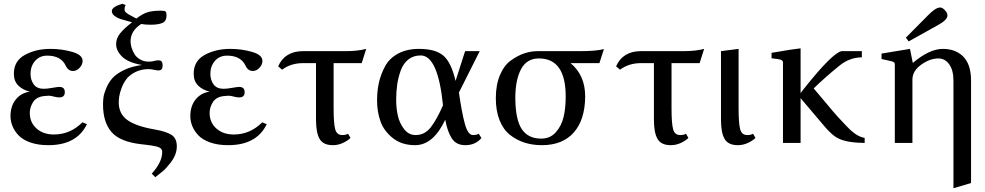

<svg xmlns="http://www.w3.org/2000/svg" viewBox="-20 -763 5256 1025"><path d="M232 -466Q192 -466 167.5 -438Q143 -410 143 -369Q143 -336 160 -312.5Q177 -289 214 -289Q231 -289 259 -294Q287 -299 297 -299Q326 -299 326 -271Q326 -243 297 -243Q283 -243 267.5 -247.5Q252 -252 239 -252Q234 -252 214 -250Q173 -245 156 -217Q139 -189 139 -161Q139 -109 175 -77Q211 -45 268 -45Q355 -45 420 -110L444 -100Q390 12 238 12Q183 12 142 -2.5Q101 -17 79 -40.5Q57 -64 46.5 -90Q36 -116 36 -143Q36 -196 63.5 -231Q91 -266 139 -274Q103 -282 78.5 -305.5Q54 -329 54 -369Q54 -438 113 -470Q172 -502 249 -502Q310 -502 365.5 -486Q421 -470 421 -438Q421 -418 405 -401Q389 -384 370 -384Q344 -384 331 -412Q306 -466 232 -466Z M774 -394Q734 -394 703 -378.5Q672 -363 655.5 -341.5Q639 -320 629 -293Q619 -266 616.5 -248Q614 -230 614 -216Q614 -156 659 -123Q704 -90 800 -73L810 -71Q867 -61 895.5 -43Q924 -25 924 19Q924 33 920 49Q913 77 889.5 107Q866 137 850.5 150Q835 163 809 183L790 164Q846 103 846 48Q846 38 839 30.5Q832 23 815.5 19Q799 15 787 13.5Q775 12 752 9L734 7Q620 -6 575 -58.5Q530 -111 530 -205Q530 -225 532.5 -244Q535 -263 547.5 -293Q560 -323 580.5 -346Q601 -369 642 -389Q683 -409 738 -416Q664 -429 632 -460.5Q600 -492 600 -527Q600 -558 620.5 -584Q641 -610 685 -644Q643 -655 624.5 -661Q606 -667 591.5 -678Q577 -689 577 -704Q577 -726 633 -743L651 -736Q645 -728 645 -714Q645 -708 647 -703.5Q649 -699 655.5 -694Q662 -689 667 -686Q672 -683 685.5 -676Q699 -669 708 -664Q743 -691 770.5 -698.5Q798 -706 838 -706Q859 -706 864 -701.5Q869 -697 869 -681Q869 -650 847 -640.5Q825 -631 784 -631Q754 -631 734 -635Q677 -599 677 -542Q677 -527 682 -510Q687 -493 697 -475.5Q707 -458 727.5 -446Q748 -434 774 -434Q791 -434 803 -437.5Q815 -441 825 -441Q837 -441 842.5 -435Q848 -429 848 -414Q848 -399 842.5 -393Q837 -387 825 -387Q818 -387 801.5 -390.5Q785 -394 774 -394Z M1192 -466Q1152 -466 1127.5 -438Q1103 -410 1103 -369Q1103 -336 1120 -312.5Q1137 -289 1174 -289Q1191 -289 1219 -294Q1247 -299 1257 -299Q1286 -299 1286 -271Q1286 -243 1257 -243Q1243 -243 1227.5 -247.5Q1212 -252 1199 -252Q1194 -252 1174 -250Q1133 -245 1116 -217Q1099 -189 1099 -161Q1099 -109 1135 -77Q1171 -45 1228 -45Q1315 -45 1380 -110L1404 -100Q1350 12 1198 12Q1143 12 1102 -2.5Q1061 -17 1039 -40.5Q1017 -64 1006.5 -90Q996 -116 996 -143Q996 -196 1023.5 -231Q1051 -266 1099 -274Q1063 -282 1038.5 -305.5Q1014 -329 1014 -369Q1014 -438 1073 -470Q1132 -502 1209 -502Q1270 -502 1325.5 -486Q1381 -470 1381 -438Q1381 -418 1365 -401Q1349 -384 1330 -384Q1304 -384 1291 -412Q1266 -466 1192 -466Z M1598 -426Q1533 -426 1486 -391L1465 -409Q1501 -490 1598 -490H1827Q1889 -490 1935 -502L1911 -426H1761V-186Q1761 -104 1769.5 -73Q1778 -42 1807 -42Q1827 -42 1838 -49L1851 -27Q1841 -15 1814 -1.5Q1787 12 1757 12Q1706 12 1686.5 -21Q1667 -54 1667 -124V-426Z M2430 -269Q2445 -163 2461.5 -102.5Q2478 -42 2505 -42Q2524 -42 2536 -49L2550 -26Q2518 12 2464 12Q2415 12 2391.5 -25Q2368 -62 2357 -124Q2293 12 2196 12Q2125 12 2077.5 -25.5Q2030 -63 2011.5 -114.5Q1993 -166 1993 -227Q1993 -278 2003 -322.5Q2013 -367 2036 -409.5Q2059 -452 2105.5 -477Q2152 -502 2217 -502Q2305 -502 2347 -466Q2389 -430 2412 -331L2463 -490H2541ZM2345 -201Q2318 -467 2226 -467Q2187 -467 2160 -445.5Q2133 -424 2119.5 -387Q2106 -350 2100.5 -312Q2095 -274 2095 -229Q2095 -185 2104 -145Q2113 -105 2137.5 -73.5Q2162 -42 2199 -42Q2247 -42 2279 -82.5Q2311 -123 2345 -201Z M2627 -239Q2627 -310 2649 -362Q2671 -414 2707 -440Q2743 -466 2778.5 -478Q2814 -490 2851 -490H3079Q3162 -490 3204 -501L3180 -426H3026Q3104 -361 3104 -248Q3103 -123 3043 -55.5Q2983 12 2873 12Q2823 12 2780.5 -1.5Q2738 -15 2702.5 -43Q2667 -71 2647 -121Q2627 -171 2627 -239ZM2731 -239Q2732 -123 2766 -73Q2800 -23 2869 -23Q2917 -23 2947 -56.5Q2977 -90 2988.5 -137.5Q3000 -185 3000 -248Q3000 -451 2857 -451Q2792 -451 2761.5 -393.5Q2731 -336 2731 -239Z M3402 -426Q3337 -426 3290 -391L3269 -409Q3305 -490 3402 -490H3631Q3693 -490 3739 -502L3715 -426H3565V-186Q3565 -104 3573.5 -73Q3582 -42 3611 -42Q3631 -42 3642 -49L3655 -27Q3645 -15 3618 -1.5Q3591 12 3561 12Q3510 12 3490.5 -21Q3471 -54 3471 -124V-426Z M3829 -124V-490L3923 -502V-186Q3923 -104 3931.5 -73Q3940 -42 3969 -42Q3989 -42 4000 -49L4013 -27Q4003 -15 3976 -1.5Q3949 12 3919 12Q3868 12 3848.5 -21Q3829 -54 3829 -124Z M4254 -239V0H4160V-429Q4160 -444 4136 -447L4099 -452V-481Q4221 -502 4254 -505V-266L4270 -287Q4424 -481 4473 -490H4581V-457Q4515 -456 4462 -413Q4382 -348 4324 -291Q4345 -267 4388.5 -214.5Q4432 -162 4452 -140Q4472 -118 4502 -87Q4532 -56 4554 -43Q4576 -30 4596 -27V0Q4534 -1 4497.5 -9.5Q4461 -18 4437 -35Q4413 -52 4382 -88Z M4838 -502 4853 -427Q4942 -502 5013 -502Q5076 -502 5116 -467Q5164 -425 5164 -333V214L5070 242V-333Q5070 -388 5047.5 -419.5Q5025 -451 4990 -451Q4944 -451 4897.5 -417.5Q4851 -384 4851 -338V0H4757V-418Q4757 -427 4753 -430.5Q4749 -434 4735 -437L4686 -448V-477ZM4816 -562 4935 -682Q4975 -723 4999 -723Q5011 -723 5024.5 -708.5Q5038 -694 5038 -680Q5038 -656 4982 -626L4831 -542Z"/></svg>

Font: Linguistics Pro
Style: Regular
Weight: 400
Designer: Stefan Peev, Context Ltd
Foundry: Stefan Peev, Context Ltd
Version: Version 001.000